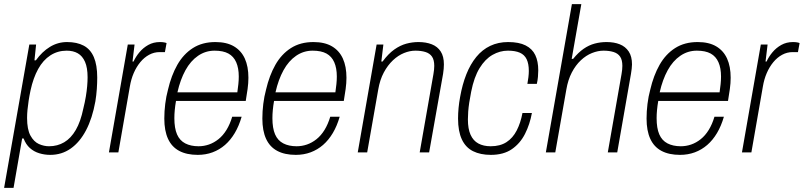

<svg xmlns="http://www.w3.org/2000/svg" viewBox="-29 -743 3918 936"><path d="M-9 173 114 -526H147L139 -449H146Q176 -491 214.5 -514.5Q253 -538 298 -538Q346 -538 379 -520.5Q412 -503 428.5 -464.5Q445 -426 445 -365Q445 -339 443 -309.5Q441 -280 436 -249Q421 -166 390.5 -108Q360 -50 316 -19Q272 12 216 12Q188 12 162 4Q136 -4 116.5 -21.5Q97 -39 86 -68H79L37 173ZM210 -30Q251 -30 284 -49.5Q317 -69 340.5 -109.5Q364 -150 377 -213Q385 -245 389.5 -272.5Q394 -300 396 -323.5Q398 -347 398 -366Q398 -413 385.5 -441.5Q373 -470 350.5 -483Q328 -496 296 -496Q252 -496 216.5 -473Q181 -450 157 -406.5Q133 -363 120 -303Q114 -275 110.5 -251.5Q107 -228 105 -207.5Q103 -187 103 -168Q103 -112 119.5 -82Q136 -52 160.5 -41Q185 -30 210 -30Z M502 0 594 -526H627L617 -443H622Q633 -467 651 -488.5Q669 -510 694 -524Q719 -538 751 -538Q762 -538 770.5 -536.5Q779 -535 783 -533L775 -489H749Q722 -489 698 -476Q674 -463 655 -440Q636 -417 623 -387Q610 -357 604 -321L548 0Z M935 12Q881 12 844.5 -7.5Q808 -27 790 -66.5Q772 -106 772 -165Q772 -200 776.5 -236.5Q781 -273 790 -306Q806 -375 835.5 -427Q865 -479 911 -508.5Q957 -538 1021 -538Q1076 -538 1111.5 -517Q1147 -496 1164.5 -457.5Q1182 -419 1182 -364Q1182 -338 1178 -309Q1174 -280 1169 -251H829Q825 -228 823 -207Q821 -186 821 -167Q821 -118 834 -88Q847 -58 874 -44Q901 -30 939 -30Q965 -30 989.5 -38.5Q1014 -47 1036 -64.5Q1058 -82 1075 -109.5Q1092 -137 1103 -174H1149Q1136 -129 1115.5 -94.5Q1095 -60 1068 -36.5Q1041 -13 1007.5 -0.5Q974 12 935 12ZM836 -293H1128Q1131 -314 1133 -333Q1135 -352 1135 -370Q1135 -411 1122.5 -439.5Q1110 -468 1084.5 -482Q1059 -496 1017 -496Q973 -496 936.5 -471Q900 -446 875 -400.5Q850 -355 836 -293Z M1413 12Q1359 12 1322.5 -7.5Q1286 -27 1268 -66.5Q1250 -106 1250 -165Q1250 -200 1254.5 -236.5Q1259 -273 1268 -306Q1284 -375 1313.5 -427Q1343 -479 1389 -508.5Q1435 -538 1499 -538Q1554 -538 1589.5 -517Q1625 -496 1642.5 -457.5Q1660 -419 1660 -364Q1660 -338 1656 -309Q1652 -280 1647 -251H1307Q1303 -228 1301 -207Q1299 -186 1299 -167Q1299 -118 1312 -88Q1325 -58 1352 -44Q1379 -30 1417 -30Q1443 -30 1467.5 -38.5Q1492 -47 1514 -64.5Q1536 -82 1553 -109.5Q1570 -137 1581 -174H1627Q1614 -129 1593.5 -94.5Q1573 -60 1546 -36.5Q1519 -13 1485.5 -0.5Q1452 12 1413 12ZM1314 -293H1606Q1609 -314 1611 -333Q1613 -352 1613 -370Q1613 -411 1600.5 -439.5Q1588 -468 1562.5 -482Q1537 -496 1495 -496Q1451 -496 1414.5 -471Q1378 -446 1353 -400.5Q1328 -355 1314 -293Z M1715 0 1807 -526H1840L1830 -443H1836Q1864 -481 1893 -501.5Q1922 -522 1951.5 -530Q1981 -538 2011 -538Q2048 -538 2076 -527Q2104 -516 2119.5 -492Q2135 -468 2135 -429Q2135 -419 2134 -407.5Q2133 -396 2131 -383L2063 0H2017L2084 -382Q2086 -393 2087 -403.5Q2088 -414 2088 -422Q2088 -451 2077 -467Q2066 -483 2045 -489.5Q2024 -496 1996 -496Q1969 -496 1940.5 -484.5Q1912 -473 1886.5 -449Q1861 -425 1842 -389.5Q1823 -354 1815 -307L1761 0Z M2364 12Q2313 12 2277 -6Q2241 -24 2222.5 -63.5Q2204 -103 2204 -165Q2204 -190 2206.5 -216.5Q2209 -243 2214 -270Q2225 -332 2244.5 -381Q2264 -430 2293 -465.5Q2322 -501 2361 -519.5Q2400 -538 2448 -538Q2501 -538 2533.5 -521.5Q2566 -505 2580.5 -474.5Q2595 -444 2595 -400Q2595 -386 2593.5 -368.5Q2592 -351 2588 -334H2542Q2545 -349 2547 -366.5Q2549 -384 2549 -397Q2549 -432 2538.5 -454Q2528 -476 2505.5 -486Q2483 -496 2447 -496Q2408 -496 2372 -475.5Q2336 -455 2309 -411Q2282 -367 2268 -296Q2262 -266 2258.5 -242.5Q2255 -219 2253.5 -199Q2252 -179 2252 -161Q2252 -115 2265 -86Q2278 -57 2303 -43.5Q2328 -30 2363 -30Q2409 -30 2440 -50Q2471 -70 2490 -107Q2509 -144 2518 -192H2564Q2554 -137 2530.5 -90.5Q2507 -44 2466.5 -16Q2426 12 2364 12Z M2632 0 2759 -723H2805L2758 -456H2765Q2790 -487 2816 -505Q2842 -523 2870 -530.5Q2898 -538 2928 -538Q2965 -538 2992.5 -527Q3020 -516 3036 -492Q3052 -468 3052 -429Q3052 -419 3050.5 -407.5Q3049 -396 3047 -383L2980 0H2934L3001 -382Q3003 -393 3004 -403Q3005 -413 3005 -422Q3005 -451 2994 -467Q2983 -483 2962 -489.5Q2941 -496 2913 -496Q2886 -496 2857 -484.5Q2828 -473 2802.5 -449Q2777 -425 2758.5 -389.5Q2740 -354 2732 -307L2678 0Z M3286 12Q3232 12 3195.5 -7.5Q3159 -27 3141 -66.5Q3123 -106 3123 -165Q3123 -200 3127.5 -236.5Q3132 -273 3141 -306Q3157 -375 3186.5 -427Q3216 -479 3262 -508.5Q3308 -538 3372 -538Q3427 -538 3462.5 -517Q3498 -496 3515.5 -457.5Q3533 -419 3533 -364Q3533 -338 3529 -309Q3525 -280 3520 -251H3180Q3176 -228 3174 -207Q3172 -186 3172 -167Q3172 -118 3185 -88Q3198 -58 3225 -44Q3252 -30 3290 -30Q3316 -30 3340.5 -38.5Q3365 -47 3387 -64.5Q3409 -82 3426 -109.5Q3443 -137 3454 -174H3500Q3487 -129 3466.5 -94.5Q3446 -60 3419 -36.5Q3392 -13 3358.5 -0.5Q3325 12 3286 12ZM3187 -293H3479Q3482 -314 3484 -333Q3486 -352 3486 -370Q3486 -411 3473.5 -439.5Q3461 -468 3435.5 -482Q3410 -496 3368 -496Q3324 -496 3287.5 -471Q3251 -446 3226 -400.5Q3201 -355 3187 -293Z M3588 0 3680 -526H3713L3703 -443H3708Q3719 -467 3737 -488.5Q3755 -510 3780 -524Q3805 -538 3837 -538Q3848 -538 3856.5 -536.5Q3865 -535 3869 -533L3861 -489H3835Q3808 -489 3784 -476Q3760 -463 3741 -440Q3722 -417 3709 -387Q3696 -357 3690 -321L3634 0Z"/></svg>

Font: Archivo SemiCondensed Thin
Style: Italic
Weight: 250
Width: 4
Italic angle: -10°
Designer: Hector Gatti
Foundry: Omnibus-Type
Version: Version 2.001